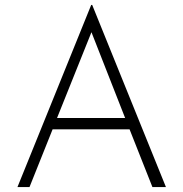

<svg xmlns="http://www.w3.org/2000/svg" viewBox="-20 -761 746 781"><path d="M507 -235H194L100 0H51L351 -741H355L655 0H600ZM489 -281 352 -630 212 -281Z"/></svg>

Font: Josefin Sans Light
Style: Regular
Weight: 300
Designer: Santiago Orozco
Foundry: Typemade
Version: Version 2.000